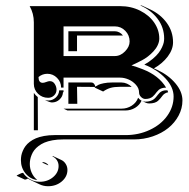

<svg xmlns="http://www.w3.org/2000/svg" viewBox="-20 -491 685 695"><path d="M40 145.3 43 142.8Q44.9 142.3 51.9 138.4Q58.8 134.5 63.7 134.5Q71.3 147.2 87.5 157.1Q103.8 167 123.8 167Q152.1 167 172.1 150.3Q192.1 133.5 192.1 109.9Q192.1 98.1 185.7 88.5Q179.2 78.9 169.4 75.2L171.9 74L202.1 88.1Q211.7 92.5 217.9 102.4Q224.1 112.3 224.1 124Q224.1 148.4 203.6 165.8Q183.1 183.1 153.8 183.1Q137.7 183.1 123.3 176.3L93.3 162.1Q86.9 159.2 81.3 155.3Q74.2 159.2 70.1 159.2ZM55.7 88.9Q55.7 80.6 57.1 72.4Q58.6 64.2 62.5 55.1Q66.4 45.9 72.3 37.8Q78.1 29.8 87.9 22.3Q97.7 14.9 110 9.6Q122.3 4.4 139.6 1.2Q157 -2 177.7 -2H434.6Q481.9 -2 522.1 -20.8Q562.3 -39.6 585.3 -71.7Q608.4 -103.8 608.4 -141.6Q608.4 -175.8 578.6 -207.5Q548.8 -239.3 502.4 -257.1Q519.8 -266.8 533.2 -278.2Q546.6 -289.6 554.2 -299.6Q561.8 -309.6 566.5 -319.9Q571.3 -330.3 572.8 -337.6Q574.2 -345 574.2 -351.6Q574.2 -391.4 550.4 -423Q526.6 -454.6 487.5 -471.4L492.9 -471.2L522.9 -457.3Q560.8 -439.7 583.6 -408.3Q606.4 -377 606.4 -337.9Q606.4 -312 587.3 -286.5Q568.1 -261 537.1 -243.4L550 -237.8Q589.8 -219.2 615.1 -189.2Q640.4 -159.2 640.4 -127.4Q640.4 -98.6 626.5 -72.5Q612.5 -46.4 589 -27.5Q565.4 -8.5 533 2.6Q500.5 13.7 464.8 13.7H208Q187.5 13.7 170.3 16.8Q153.1 20 141 25.1Q128.9 30.3 119.4 37.6Q109.9 44.9 104 52.7Q98.1 60.5 94.5 69.6Q90.8 78.6 89.4 86.5Q87.9 94.5 87.9 102.5Q87.9 119.1 94.5 133.9Q101.1 148.7 112.5 158.4L114.7 160.6Q89.6 157.5 72.6 137Q55.7 116.5 55.7 88.9ZM87.4 -468.8H415Q454.3 -468.8 487.1 -452.4Q519.8 -436 538.2 -409.2Q556.6 -382.3 556.6 -351.6Q556.6 -339.8 550.9 -327.6Q545.2 -315.4 535.6 -305.2Q526.1 -294.9 515.4 -286.6Q504.6 -278.3 493.4 -272.5Q472.2 -261.5 455.8 -254.2Q465.6 -252.4 497.1 -240.2Q555.2 -217.5 581.3 -173.8Q572.3 -173.8 565.6 -171.6Q558.8 -169.4 554.7 -165.8Q550.5 -162.1 547.1 -157.7Q543.7 -153.3 540.2 -148.9Q536.6 -144.5 532.5 -141Q528.3 -137.5 521.6 -135.1Q514.9 -132.8 505.9 -132.8Q497.8 -132.8 490.6 -139.9Q483.4 -147 483.4 -156.2Q483.4 -171.4 472 -184.1Q460.7 -196.8 445.2 -203.4Q429.7 -210 415 -210H210V-173.8H201.2Q201.2 -194.3 186.5 -209.1Q171.9 -223.9 151.4 -223.9Q133.3 -223.9 119.4 -212.2Q119.4 -191.4 134.5 -191.2Q139.6 -191.2 147.3 -194.2Q155 -197.3 160.2 -197.3Q171.6 -197.3 178.1 -187.3Q184.6 -177.2 184.6 -166.3Q184.6 -154.1 175.7 -145.5Q166.7 -137 154.3 -137Q132.8 -137 117.7 -151.6Q102.5 -166.3 102.5 -187.5V-410.2Q102.5 -441.9 87.4 -468.8ZM102.5 -19.5V-154.8Q108.4 -146 116.7 -139.6L117.2 -19.5ZM133.1 97.7 135 95.7Q147.5 96.7 155.3 106.7L153.3 106.9ZM142.8 -128.2Q148.4 -127.2 154.3 -127.2Q170.2 -127.2 181.8 -137.8Q193.4 -148.4 194.3 -164.1H210V-157.2H208Q207.3 -141.8 195.7 -131Q184.1 -120.1 168 -120.1Q161.6 -120.1 142.8 -128.2ZM210 -97.7H419.9Q440.2 -97.7 456.9 -108.5Q473.6 -119.4 480 -137.2Q485.1 -130.4 492.4 -126.5Q485.1 -110.4 469.1 -100.7Q453.1 -91.1 434.1 -91.1H224.1ZM210 -288.1H395.5Q416.3 -288.1 432.7 -305.1Q449.2 -322 449.2 -340.8Q449.2 -363.3 433.6 -379.4Q418 -395.5 395.5 -395.5H210ZM227.5 -115.2V-192.4H311Q313.2 -192.4 315.6 -191.5Q317.9 -190.7 320.9 -187Q324 -183.3 325 -177.2Q331.5 -181.6 337 -184.3Q342.5 -187 355.6 -189.7Q368.7 -192.4 385.3 -192.4H419.9Q429.9 -192.4 439.7 -188.1Q449.5 -183.8 456.3 -177L454.1 -176.3Q452.4 -176.8 450.2 -176.8H415Q393.8 -176.8 380.1 -172.9Q366.5 -168.9 353.3 -159.7L323.2 -173.8Q323.2 -175 323 -176.3L258.8 -176.8L259.8 -115.2ZM227.5 -305.7V-377.9H395.5Q404.1 -377.9 411.7 -373.9Q419.4 -369.9 424.6 -363L423.8 -362.3H258.8V-305.7ZM493.7 -125.7Q499.8 -123 505.9 -123Q515.9 -123 523.6 -125.4Q531.2 -127.7 536 -131.2Q540.8 -134.8 544.4 -139.2Q548.1 -143.6 551.4 -147.9Q554.7 -152.3 558.5 -155.9Q562.3 -159.4 568 -161.7Q573.7 -164.1 581.3 -164.1H586.2Q587.6 -160.4 588.6 -157Q581.8 -155.8 576.4 -152.2Q571 -148.7 568 -144.3Q564.9 -139.9 560.7 -134.9Q556.4 -129.9 551.9 -125.9Q547.4 -121.8 539.2 -119.1Q531 -116.5 520 -116.5Q513.9 -116.5 507.8 -119.1Z"/></svg>

Font: AgreloyS1
Style: Medium
Weight: 400
Designer: gluk
Foundry: gluk
Version: Version 0.27